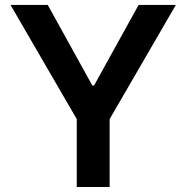

<svg xmlns="http://www.w3.org/2000/svg" viewBox="-20 -747 745 767"><path d="M418 0H286.6V-271.3L22 -727.3H170.8L348.7 -405.5H355.8L533.7 -727.3H682.5L418 -271.3Z"/></svg>

Font: Linik Sans SemiBold
Style: Regular
Weight: 600
Designer: Rasmus Andersson (font), Cristiano Sobral (main changes)
Foundry: rsms
Version: Version 3.018;June 1, 2022;FontCreator 14.0.0.2814 64-bit; t